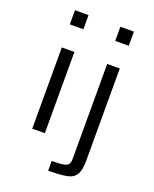

<svg xmlns="http://www.w3.org/2000/svg" viewBox="-170 -838 910 1133"><g transform="rotate(20 285.0 -271.0)"><path d="M100 -654V-743H185V-654ZM102 0V-510H181V0ZM385 -654V-743H470V-654ZM275 201V140Q327 140 350.5 135Q374 130 380.5 118Q387 106 387 84V-510H466V70Q466 131 448 158.5Q430 186 388 193.5Q346 201 275 201Z"/></g></svg>

Font: Saira Expanded
Style: Regular
Weight: 400
Width: 7
Designer: Hector Gatti with collaboration of the Omnibus-Type team
Foundry: Omnibus-Type
Version: Version 1.100; ttfautohint (v1.8.3)